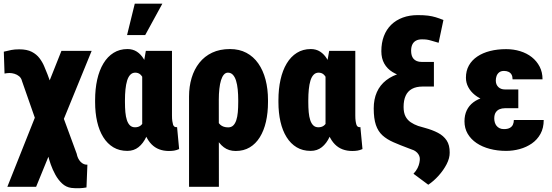

<svg xmlns="http://www.w3.org/2000/svg" viewBox="-20 -802 2970 1033"><path d="M473.1 -528.3 174.3 203.1H19.5L310.5 -528.3ZM84 -536.6Q125 -536.6 150.9 -523.2Q176.8 -509.8 192.6 -488.8Q208.5 -467.8 218 -444.8Q227.5 -421.9 235.4 -402.3L392.6 24.9Q395 38.1 400.4 49.3Q405.8 60.5 413.8 68.8Q421.9 77.1 431.6 81.1Q436 83 440.7 83.5Q445.3 84 450.2 84L445.3 206.5Q427.7 210 406.5 210.7Q385.3 211.4 363.8 209Q335.4 205.1 314.2 185.3Q293 165.5 277.8 137.9Q262.7 110.4 253.2 83Q243.7 55.7 239.3 37.1L98.6 -365.2Q94.7 -381.8 83.3 -391.4Q71.8 -400.9 57.9 -405Q43.9 -409.2 30.8 -409.2Q25.9 -409.2 17.6 -408.4Q9.3 -407.7 4.4 -406.2L0.5 -523.9Q24.4 -529.8 41.5 -533.2Q58.6 -536.6 84 -536.6Z M491.7 -252.9V-263.2Q491.7 -323.2 502.9 -373.5Q514.2 -423.8 536.4 -460.7Q558.6 -497.6 591.1 -517.8Q623.5 -538.1 666 -538.1Q694.3 -538.1 716.1 -524.2Q737.8 -510.3 753.2 -484.9Q768.6 -459.5 779.8 -424.8Q791 -390.1 798.6 -348.6Q806.2 -307.1 811 -261.2V-249Q804.7 -195.3 794.2 -148.4Q783.7 -101.6 767.1 -65.9Q750.5 -30.3 725.3 -10.3Q700.2 9.8 665 9.8Q622.1 9.8 589.8 -9.5Q557.6 -28.8 535.6 -64Q513.7 -99.1 502.7 -147.2Q491.7 -195.3 491.7 -252.9ZM652.3 -263.2V-252.9Q652.3 -223.1 654.5 -198.5Q656.7 -173.8 662.8 -155.5Q668.9 -137.2 679.4 -127.2Q689.9 -117.2 706.5 -117.2Q723.6 -117.2 734.9 -125.2Q746.1 -133.3 752.9 -148.4Q759.8 -163.6 762.9 -185.5Q766.1 -207.5 766.6 -235.8V-274.4Q766.1 -306.6 762.7 -332Q759.3 -357.4 752.2 -375Q745.1 -392.6 734.4 -401.9Q723.6 -411.1 707.5 -411.1Q691.9 -411.1 680.9 -399.7Q669.9 -388.2 663.8 -367.9Q657.7 -347.7 655 -320.8Q652.3 -293.9 652.3 -263.2ZM764.6 -528.3H905.3V-180.7Q905.3 -163.1 907 -151.1Q908.7 -139.2 911.1 -131.6Q913.6 -124 918.2 -120.8Q922.9 -117.7 929.7 -117.7Q931.2 -117.7 931.9 -118.2Q932.6 -118.7 932.6 -119.1L943.8 0Q929.2 6.3 916.7 8.3Q904.3 10.3 888.7 10.3Q860.4 10.3 836.9 1.5Q813.5 -7.3 795.4 -25.6Q777.3 -43.9 764.6 -71.5Q752 -99.1 745.1 -136.2V-416ZM663.6 -613.3 705.1 -782.2H853.5L761.2 -613.3Z M997.1 203.1V-282.7Q997.1 -336.4 1011 -382.8Q1024.9 -429.2 1052.5 -464.1Q1080.1 -499 1121.3 -518.6Q1162.6 -538.1 1217.3 -538.1Q1267.6 -538.1 1305.7 -517.8Q1343.8 -497.6 1369.6 -460.7Q1395.5 -423.8 1408.7 -373.5Q1421.9 -323.2 1421.9 -263.2V-252.9Q1421.9 -195.3 1410.9 -147.2Q1399.9 -99.1 1377.9 -63.7Q1356 -28.3 1323.5 -9Q1291 10.3 1248.5 10.3Q1210.4 10.3 1184.1 -9.8Q1157.7 -29.8 1140.1 -65.4Q1122.6 -101.1 1111.6 -147.9Q1100.6 -194.8 1093.8 -248Q1096.2 -247.1 1107.4 -243.7Q1118.7 -240.2 1129.2 -237.3Q1139.6 -234.4 1140.6 -234.4Q1138.2 -197.3 1144 -170.9Q1149.9 -144.5 1165.5 -130.6Q1181.2 -116.7 1207.5 -116.7Q1224.1 -116.7 1234.6 -126.7Q1245.1 -136.7 1251.2 -155Q1257.3 -173.3 1259.5 -198.2Q1261.7 -223.1 1261.7 -252.9V-263.2Q1261.7 -293.9 1259 -320.8Q1256.3 -347.7 1250 -367.9Q1243.7 -388.2 1232.9 -399.7Q1222.2 -411.1 1206.1 -411.1Q1193.8 -411.1 1184.6 -400.6Q1175.3 -390.1 1169.2 -370.6Q1163.1 -351.1 1160.2 -324.2Q1157.2 -297.4 1157.2 -265.1L1157.7 203.1Z M1478 -252.9V-263.2Q1478 -323.2 1489.3 -373.5Q1500.5 -423.8 1522.7 -460.7Q1544.9 -497.6 1577.4 -517.8Q1609.9 -538.1 1652.3 -538.1Q1680.7 -538.1 1702.4 -524.2Q1724.1 -510.3 1739.5 -484.9Q1754.9 -459.5 1766.1 -424.8Q1777.3 -390.1 1784.9 -348.6Q1792.5 -307.1 1797.4 -261.2V-249Q1791 -195.3 1780.5 -148.4Q1770 -101.6 1753.4 -65.9Q1736.8 -30.3 1711.7 -10.3Q1686.5 9.8 1651.4 9.8Q1608.4 9.8 1576.2 -9.5Q1543.9 -28.8 1522 -64Q1500 -99.1 1489 -147.2Q1478 -195.3 1478 -252.9ZM1638.7 -263.2V-252.9Q1638.7 -223.1 1640.9 -198.5Q1643.1 -173.8 1649.2 -155.5Q1655.3 -137.2 1665.8 -127.2Q1676.3 -117.2 1692.9 -117.2Q1710 -117.2 1721.2 -125.2Q1732.4 -133.3 1739.3 -148.4Q1746.1 -163.6 1749.3 -185.5Q1752.4 -207.5 1752.9 -235.8V-274.4Q1752.4 -306.6 1749 -332Q1745.6 -357.4 1738.5 -375Q1731.4 -392.6 1720.7 -401.9Q1710 -411.1 1693.8 -411.1Q1678.2 -411.1 1667.2 -399.7Q1656.2 -388.2 1650.1 -367.9Q1644 -347.7 1641.4 -320.8Q1638.7 -293.9 1638.7 -263.2ZM1751 -528.3H1891.6V-180.7Q1891.6 -163.1 1893.3 -151.1Q1895 -139.2 1897.5 -131.6Q1899.9 -124 1904.5 -120.8Q1909.2 -117.7 1916 -117.7Q1917.5 -117.7 1918.2 -118.2Q1918.9 -118.7 1918.9 -119.1L1930.2 0Q1915.5 6.3 1903.1 8.3Q1890.6 10.3 1875 10.3Q1846.7 10.3 1823.2 1.5Q1799.8 -7.3 1781.7 -25.6Q1763.7 -43.9 1751 -71.5Q1738.3 -99.1 1731.4 -136.2V-416Z M2365.7 -694.3 2339.8 -571.8Q2314.5 -579.1 2300.5 -583.3Q2286.6 -587.4 2276.1 -588.9Q2265.6 -590.3 2250 -590.3Q2230.5 -590.3 2217.5 -583Q2204.6 -575.7 2198.2 -562Q2191.9 -548.3 2191.9 -528.8Q2191.9 -516.1 2194.8 -505.1Q2197.8 -494.1 2204.6 -486.1Q2211.4 -478 2222.4 -473.4Q2233.4 -468.8 2249 -468.8H2314.5V-379.4H2247.1Q2199.7 -379.4 2160.2 -387.9Q2120.6 -396.5 2091.8 -414.3Q2063 -432.1 2047.4 -460Q2031.7 -487.8 2031.7 -526.4Q2031.7 -571.8 2045.4 -607.7Q2059.1 -643.6 2084.7 -668.7Q2110.4 -693.8 2146.7 -707.3Q2183.1 -720.7 2227.5 -720.7Q2261.2 -720.7 2283.4 -717.8Q2305.7 -714.8 2324.2 -709.2Q2342.8 -703.6 2365.7 -694.3ZM2252.4 -422.9H2314.5V-336.4H2254.4Q2219.2 -336.4 2196.3 -323.7Q2173.3 -311 2162.4 -286.6Q2151.4 -262.2 2151.4 -226.6Q2151.4 -195.8 2161.6 -176Q2171.9 -156.2 2189.7 -144.3Q2207.5 -132.3 2229.5 -124.5L2266.6 -113.8Q2306.2 -103 2336.2 -87.4Q2366.2 -71.8 2383.1 -46.4Q2399.9 -21 2399.4 19Q2399.9 48.3 2383.1 81.1Q2366.2 113.8 2339.8 143.1Q2313.5 172.4 2284.2 191.9L2204.6 132.8Q2219.2 117.2 2226.6 102.1Q2233.9 86.9 2236.3 74.2Q2238.8 61.5 2238.8 53.2Q2238.8 43.9 2235.1 35.4Q2231.4 26.9 2224.4 19.5Q2217.3 12.2 2207 6.8L2180.2 -3.4Q2132.8 -21 2097.2 -36.6Q2061.5 -52.2 2037.8 -73.7Q2014.2 -95.2 2002.4 -129.6Q1990.7 -164.1 1990.7 -218.8Q1990.7 -268.1 2007.6 -306.2Q2024.4 -344.2 2057.6 -370.1Q2090.8 -396 2139.6 -409.4Q2188.5 -422.9 2252.4 -422.9Z M2655.8 -287.1H2768.6V-219.7H2695.8Q2680.7 -219.7 2667.7 -214.4Q2654.8 -209 2647 -197Q2639.2 -185.1 2639.2 -164.1Q2639.2 -153.8 2642.1 -143.6Q2645 -133.3 2651.4 -125.2Q2657.7 -117.2 2667.5 -112.3Q2677.2 -107.4 2691.4 -107.4Q2711.4 -107.4 2723.1 -114Q2734.9 -120.6 2739.7 -131.8Q2744.6 -143.1 2744.6 -156.2H2905.3Q2905.3 -113.3 2887.9 -81.8Q2870.6 -50.3 2841.3 -30Q2812 -9.8 2776.1 0Q2740.2 9.8 2703.1 9.8Q2656.2 9.8 2615.5 -1Q2574.7 -11.7 2544.2 -32.2Q2513.7 -52.7 2496.3 -82.3Q2479 -111.8 2479 -149.4Q2479 -182.6 2491.2 -208.3Q2503.4 -233.9 2526.6 -251.5Q2549.8 -269 2582.5 -278.1Q2615.2 -287.1 2655.8 -287.1ZM2768.6 -252H2655.8Q2619.6 -252 2588.9 -262.2Q2558.1 -272.5 2535.2 -290.8Q2512.2 -309.1 2499.5 -333Q2486.8 -356.9 2486.8 -383.8Q2486.8 -421.4 2502.9 -450Q2519 -478.5 2548.1 -498Q2577.1 -517.6 2616.7 -527.6Q2656.2 -537.6 2703.1 -537.6Q2743.2 -537.6 2778.8 -526.6Q2814.5 -515.6 2841.1 -494.6Q2867.7 -473.6 2883.3 -443.6Q2898.9 -413.6 2898.9 -375H2737.8Q2737.8 -390.6 2732.2 -400.6Q2726.6 -410.6 2716.1 -415.5Q2705.6 -420.4 2691.9 -420.4Q2675.3 -420.4 2665.5 -412.6Q2655.8 -404.8 2651.6 -393.1Q2647.5 -381.3 2647.5 -368.7Q2647.5 -357.4 2651.1 -348.6Q2654.8 -339.8 2661.4 -333.5Q2668 -327.1 2676.8 -324Q2685.5 -320.8 2695.8 -320.8H2768.6Z"/></svg>

Font: Roboto Condensed Black
Style: Regular
Weight: 900
Designer: Christian Robertson
Foundry: Google
Version: Version 3.008; 2023